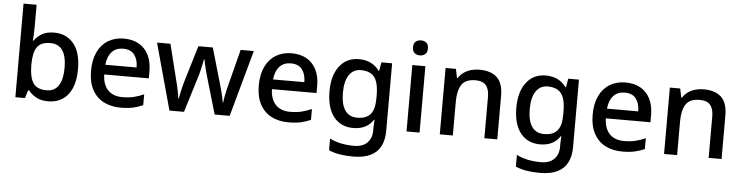

<svg xmlns="http://www.w3.org/2000/svg" viewBox="-54 -1037 6002 1553"><g transform="rotate(5 2947.0 -260.0)"><path d="M350 10Q288 10 249.5 -12.5Q211 -35 188 -65H180L160 0H82V-760H188V-577Q188 -544 186.5 -515Q185 -486 183 -468H188Q211 -502 250 -525Q289 -548 351 -548Q448 -548 507.5 -478Q567 -408 567 -270Q567 -177 540 -115Q513 -53 464 -21.5Q415 10 350 10ZM328 -78Q393 -78 425.5 -127.5Q458 -177 458 -271Q458 -461 326 -461Q249 -461 218.5 -416Q188 -371 188 -276V-268Q188 -175 218 -126.5Q248 -78 328 -78Z M937 10Q859 10 799.5 -20.5Q740 -51 706.5 -113Q673 -175 673 -266Q673 -356 703 -419Q733 -482 788 -515.5Q843 -549 916 -549Q987 -549 1038.5 -519.5Q1090 -490 1117 -435Q1144 -380 1144 -305V-246H782Q784 -164 826 -120Q868 -76 944 -76Q995 -76 1035 -85.5Q1075 -95 1118 -114V-26Q1077 -8 1036 1Q995 10 937 10ZM784 -325H1038Q1038 -388 1008.5 -427.5Q979 -467 917 -467Q859 -467 825 -430Q791 -393 784 -325Z M1333 -1 1185 -540H1294L1362 -267Q1370 -239 1376.5 -209Q1383 -179 1388.5 -151.5Q1394 -124 1396 -103H1399Q1402 -117 1406 -136.5Q1410 -156 1414.5 -177Q1419 -198 1424.5 -218Q1430 -238 1434 -252L1521 -540H1638L1721 -252Q1728 -229 1735 -202.5Q1742 -176 1748 -150Q1754 -124 1756 -104H1760Q1762 -123 1767 -150Q1772 -177 1779 -208Q1786 -239 1794 -267L1864 -540H1971L1822 -1H1700L1615 -292Q1607 -319 1599.5 -347Q1592 -375 1587 -399Q1582 -423 1579 -438H1575Q1573 -423 1567.5 -399Q1562 -375 1555.5 -346.5Q1549 -318 1540 -290L1451 -1Z M2299 10Q2221 10 2161.5 -20.5Q2102 -51 2068.5 -113Q2035 -175 2035 -266Q2035 -356 2065 -419Q2095 -482 2150 -515.5Q2205 -549 2278 -549Q2349 -549 2400.5 -519.5Q2452 -490 2479 -435Q2506 -380 2506 -305V-246H2144Q2146 -164 2188 -120Q2230 -76 2306 -76Q2357 -76 2397 -85.5Q2437 -95 2480 -114V-26Q2439 -8 2398 1Q2357 10 2299 10ZM2146 -325H2400Q2400 -388 2370.5 -427.5Q2341 -467 2279 -467Q2221 -467 2187 -430Q2153 -393 2146 -325Z M2845 240Q2785 240 2736 232Q2687 224 2647 206V111Q2688 132 2737.5 142.5Q2787 153 2847 153Q2914 153 2951.5 116Q2989 79 2989 15V-4Q2989 -16 2990 -38Q2991 -60 2992 -71H2988Q2962 -31 2921.5 -10.5Q2881 10 2826 10Q2724 10 2666.5 -63Q2609 -136 2609 -269Q2609 -399 2667 -474Q2725 -549 2825 -549Q2879 -549 2920.5 -528.5Q2962 -508 2990 -469H2995L3007 -539H3094V8Q3094 84 3067 135.5Q3040 187 2985 213.5Q2930 240 2845 240ZM2850 -76Q2888 -76 2914.5 -86Q2941 -96 2958.5 -117Q2976 -138 2984 -170.5Q2992 -203 2992 -248V-269Q2992 -337 2977.5 -379.5Q2963 -422 2930.5 -442Q2898 -462 2848 -462Q2786 -462 2752 -411.5Q2718 -361 2718 -267Q2718 -173 2751.5 -124.5Q2785 -76 2850 -76Z M3258 0V-539H3364V0ZM3312 -622Q3286 -622 3268.5 -636.5Q3251 -651 3251 -683Q3251 -716 3268.5 -730Q3286 -744 3312 -744Q3336 -744 3354 -730Q3372 -716 3372 -683Q3372 -651 3354 -636.5Q3336 -622 3312 -622Z M3528 0V-539H3612L3627 -466H3632Q3650 -494 3676.5 -512.5Q3703 -531 3735 -540Q3767 -549 3801 -549Q3896 -549 3945.5 -502.5Q3995 -456 3995 -351V0H3890V-336Q3890 -399 3863 -430Q3836 -461 3779 -461Q3697 -461 3665.5 -412.5Q3634 -364 3634 -272V0Z M4362 240Q4302 240 4253 232Q4204 224 4164 206V111Q4205 132 4254.5 142.5Q4304 153 4364 153Q4431 153 4468.5 116Q4506 79 4506 15V-4Q4506 -16 4507 -38Q4508 -60 4509 -71H4505Q4479 -31 4438.5 -10.5Q4398 10 4343 10Q4241 10 4183.5 -63Q4126 -136 4126 -269Q4126 -399 4184 -474Q4242 -549 4342 -549Q4396 -549 4437.5 -528.5Q4479 -508 4507 -469H4512L4524 -539H4611V8Q4611 84 4584 135.5Q4557 187 4502 213.5Q4447 240 4362 240ZM4367 -76Q4405 -76 4431.5 -86Q4458 -96 4475.5 -117Q4493 -138 4501 -170.5Q4509 -203 4509 -248V-269Q4509 -337 4494.5 -379.5Q4480 -422 4447.5 -442Q4415 -462 4365 -462Q4303 -462 4269 -411.5Q4235 -361 4235 -267Q4235 -173 4268.5 -124.5Q4302 -76 4367 -76Z M5010 10Q4932 10 4872.5 -20.5Q4813 -51 4779.5 -113Q4746 -175 4746 -266Q4746 -356 4776 -419Q4806 -482 4861 -515.5Q4916 -549 4989 -549Q5060 -549 5111.5 -519.5Q5163 -490 5190 -435Q5217 -380 5217 -305V-246H4855Q4857 -164 4899 -120Q4941 -76 5017 -76Q5068 -76 5108 -85.5Q5148 -95 5191 -114V-26Q5150 -8 5109 1Q5068 10 5010 10ZM4857 -325H5111Q5111 -388 5081.5 -427.5Q5052 -467 4990 -467Q4932 -467 4898 -430Q4864 -393 4857 -325Z M5349 0V-539H5433L5448 -466H5453Q5471 -494 5497.5 -512.5Q5524 -531 5556 -540Q5588 -549 5622 -549Q5717 -549 5766.5 -502.5Q5816 -456 5816 -351V0H5711V-336Q5711 -399 5684 -430Q5657 -461 5600 -461Q5518 -461 5486.5 -412.5Q5455 -364 5455 -272V0Z"/></g></svg>

Font: Noto Sans Symbols Medium
Style: Regular
Weight: 500
Version: Version 2.002